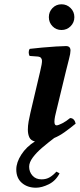

<svg xmlns="http://www.w3.org/2000/svg" viewBox="-20 -651 373 896"><path d="M208 -571Q208 -596 225 -613.5Q242 -631 267 -631Q292 -631 309.5 -613.5Q327 -596 327 -571Q327 -546 309.5 -528.5Q292 -511 267 -511Q242 -511 225 -528.5Q208 -546 208 -571ZM148 225Q108 225 82 202.5Q56 180 56 140Q56 107 79.5 70.5Q103 34 143 9Q124 5 117 -10Q110 -25 110 -46Q110 -64 113.5 -84Q117 -104 122 -125L167 -316Q172 -337 174 -348.5Q176 -360 176 -367Q176 -375 171.5 -380.5Q167 -386 158 -387L118 -390Q114 -397 114 -407Q114 -417 119 -423Q143 -426 176.5 -429Q210 -432 241 -434Q272 -436 288 -436Q309 -436 309 -415Q309 -402 302 -375.5Q295 -349 288 -320L243 -134Q240 -123 237 -108.5Q234 -94 234 -83Q234 -66 244 -66Q252 -66 270.5 -75.5Q289 -85 307 -100Q318 -100 324.5 -92.5Q331 -85 333 -74Q305 -51 281 -34Q257 -17 233 -7Q204 15 177 38Q150 61 133 84Q116 107 116 127Q116 151 131.5 168.5Q147 186 174 186Q196 186 212.5 176Q229 166 243 150L258 158Q240 193 207.5 209Q175 225 148 225Z"/></svg>

Font: Libertinus Serif SemiBold
Style: Italic
Weight: 600
Italic angle: -11.5°
Designer: Philipp H. Poll, Khaled Hosny
Foundry: Caleb Maclennan
Version: Version 7.051;RELEASE